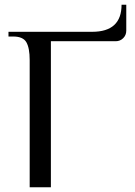

<svg xmlns="http://www.w3.org/2000/svg" viewBox="-20 -795 575 815"><path d="M106 -540Q106 -591 92 -615.5Q78 -640 36 -640H16V-660H371Q496 -660 496 -775H516V-665Q516 -646 503 -633Q490 -620 471 -620H196V0H106Z"/></svg>

Font: El Messiri
Style: Regular
Weight: 400
Designer: Mohamed Gaber
Foundry: Kief Type Foundry
Version: Version 2.006